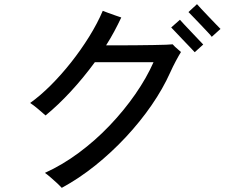

<svg xmlns="http://www.w3.org/2000/svg" viewBox="-20 -852 1080 923"><path d="M277 51Q271 44 255.5 29.5Q240 15 223 0.5Q206 -14 196 -21Q280 -59 359.5 -118Q439 -177 508 -249.5Q577 -322 631 -400Q685 -478 718 -553H436Q381 -478 320 -412Q259 -346 199 -297Q186 -309 162.5 -328.5Q139 -348 125 -357Q174 -392 224.5 -442.5Q275 -493 322 -552.5Q369 -612 408.5 -675.5Q448 -739 474 -800Q484 -796 501.5 -789.5Q519 -783 536.5 -777Q554 -771 563 -768Q547 -734 529 -700.5Q511 -667 490 -634Q519 -634 558 -634Q597 -634 638.5 -634.5Q680 -635 717 -635.5Q754 -636 779 -637Q804 -638 810 -639Q813 -635 821.5 -627Q830 -619 839 -611.5Q848 -604 850 -602Q840 -586 825.5 -559Q811 -532 798 -503Q763 -425 708.5 -346Q654 -267 585 -193Q516 -119 438 -56.5Q360 6 277 51ZM998 -675Q994 -681 978 -698Q962 -715 942.5 -735.5Q923 -756 907 -772.5Q891 -789 886 -794L927 -832Q932 -826 948 -809Q964 -792 983.5 -771.5Q1003 -751 1019 -734.5Q1035 -718 1040 -713ZM916 -601Q911 -607 895 -623.5Q879 -640 859.5 -660.5Q840 -681 824 -698Q808 -715 803 -720L845 -757Q850 -751 865.5 -734.5Q881 -718 900.5 -697.5Q920 -677 936 -660Q952 -643 957 -638Z"/></svg>

Font: Zen Kaku Gothic Antique Medium
Style: Regular
Weight: 500
Designer: Yoshimichi Ohira
Foundry: Positype
Version: Version 1.002